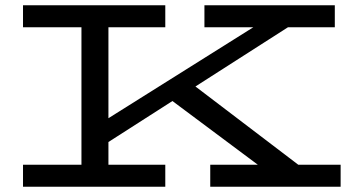

<svg xmlns="http://www.w3.org/2000/svg" viewBox="-20 -706 1335 726"><path d="M1268 -83V0H775V-83H955L632 -324L390 -169V-83H605V0H67V-83H288V-603H67V-686H605V-603H390V-259L938 -603H753V-686H1246V-603H1069L719 -379L1108 -83Z"/></svg>

Font: BioRhyme Expanded
Style: Regular
Weight: 400
Width: 7
Designer: Aoife Mooney
Foundry: Aoife Mooney Type
Version: Version 1.000